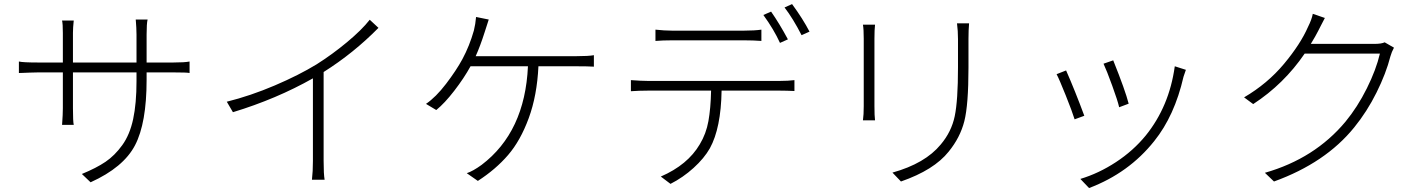

<svg xmlns="http://www.w3.org/2000/svg" viewBox="-20 -863 7040 947"><path d="M703.1 -554.7H835Q890.6 -554.7 915 -559.6V-502.9Q903.3 -505.9 835 -505.9H703.1V-469.7Q703.1 -255.9 646 -146.5Q588.9 -37.1 426.8 36.1L383.8 -4.9Q455.1 -34.2 500.5 -64.9Q545.9 -95.7 583 -147Q620.1 -198.2 636.7 -275.4Q653.3 -352.5 653.3 -462.9V-505.9H339.8V-329.1Q339.8 -262.7 343.8 -247.1H286.1Q286.1 -248 287.1 -261.7Q288.1 -275.4 289.1 -294.9Q290 -314.5 290 -329.1V-505.9H168Q150.4 -505.9 127.9 -504.9Q105.5 -503.9 89.8 -503.4Q74.2 -502.9 73.2 -502.9V-559.6Q92.8 -554.7 168 -554.7H290V-700.2Q290 -746.1 286.1 -761.7H343.8Q343.8 -760.7 342.8 -752Q341.8 -743.2 340.8 -729Q339.8 -714.8 339.8 -701.2V-554.7H653.3V-692.4Q653.3 -709 652.3 -726.6Q651.4 -744.1 650.4 -754.9Q649.4 -765.6 649.4 -766.6H708Q703.1 -747.1 703.1 -692.4Z M1803.7 -765.6 1846.7 -725.6Q1723.6 -600.6 1576.2 -507.8V-69.3Q1576.2 -3.9 1581.1 23.4H1518.6Q1523.4 -17.6 1523.4 -69.3V-476.6Q1343.8 -375 1128.9 -309.6L1098.6 -361.3Q1215.8 -390.6 1335 -441.4Q1454.1 -492.2 1542 -545.9Q1619.1 -594.7 1691.4 -654.8Q1763.7 -714.8 1803.7 -765.6Z M2326.2 -585.9H2822.3Q2882.8 -585.9 2909.2 -590.8V-534.2Q2881.8 -536.1 2822.3 -536.1H2635.7Q2628.9 -391.6 2587.9 -280.3Q2546.9 -168.9 2485.8 -98.1Q2424.8 -27.3 2336.9 29.3L2282.2 -8.8Q2312.5 -18.6 2355.5 -49.8Q2569.3 -211.9 2584 -536.1H2300.8Q2268.6 -477.5 2220.7 -415.5Q2172.9 -353.5 2131.8 -320.3L2081.1 -350.6Q2129.9 -383.8 2180.2 -449.7Q2230.5 -515.6 2260.7 -571.3Q2295.9 -636.7 2317.4 -712.9Q2325.2 -744.1 2328.1 -779.3L2390.6 -766.6Q2389.6 -762.7 2381.8 -739.3Q2374 -715.8 2370.1 -703.1Q2348.6 -635.7 2326.2 -585.9Z M3866.2 -668.9 3827.1 -651.4Q3796.9 -717.8 3745.1 -789.1L3783.2 -805.7Q3824.2 -747.1 3866.2 -668.9ZM3651.4 -664.1H3294.9Q3248 -664.1 3212.9 -661.1V-716.8Q3256.8 -711.9 3293 -711.9H3651.4Q3702.1 -711.9 3735.4 -716.8V-661.1Q3695.3 -664.1 3651.4 -664.1ZM3173.8 -463.9H3828.1Q3867.2 -463.9 3898.4 -467.8V-414.1Q3859.4 -416 3828.1 -416H3539.1Q3536.1 -231.4 3481.4 -131.8Q3453.1 -82 3400.9 -34.7Q3348.6 12.7 3287.1 43.9L3239.3 7.8Q3372.1 -49.8 3431.6 -151.4Q3462.9 -203.1 3474.1 -265.6Q3485.4 -328.1 3487.3 -416H3173.8Q3132.8 -416 3091.8 -413.1V-467.8Q3144.5 -463.9 3173.8 -463.9ZM3849.6 -826.2 3886.7 -842.8Q3940.4 -769.5 3972.7 -707L3933.6 -689.5Q3891.6 -771.5 3849.6 -826.2Z M4236.3 -741.2H4295.9Q4293 -716.8 4293 -671.9V-339.8Q4293 -291 4295.9 -269.5H4236.3Q4240.2 -296.9 4240.2 -339.8V-671.9Q4240.2 -718.8 4236.3 -741.2ZM4700.2 -748H4759.8Q4756.8 -714.8 4756.8 -669.9V-529.3Q4756.8 -345.7 4736.3 -265.1Q4715.8 -184.6 4659.2 -115.2Q4586.9 -24.4 4423.8 32.2L4381.8 -11.7Q4543 -56.6 4620.1 -150.4Q4672.9 -212.9 4689 -290Q4705.1 -367.2 4705.1 -530.3V-669.9Q4705.1 -710.9 4700.2 -748Z M5422.9 -548.8 5470.7 -565.4Q5530.3 -417 5546.9 -351.6L5500 -334Q5493.2 -365.2 5465.8 -440.4Q5438.5 -515.6 5422.9 -548.8ZM5774.4 -536.1 5829.1 -518.6Q5826.2 -511.7 5817.4 -484.4Q5773.4 -292 5672.9 -167Q5547.9 -9.8 5351.6 64.5L5308.6 19.5Q5399.4 -7.8 5484.4 -63.5Q5569.3 -119.1 5630.9 -194.3Q5747.1 -337.9 5774.4 -536.1ZM5191.4 -497.1 5238.3 -515.6Q5282.2 -416 5328.1 -292L5280.3 -274.4Q5268.6 -312.5 5236.3 -393.1Q5204.1 -473.6 5191.4 -497.1Z M6809.6 -654.3 6855.5 -627.9Q6843.8 -606.4 6837.9 -585Q6816.4 -501 6769.5 -406.7Q6722.7 -312.5 6659.2 -234.4Q6517.6 -59.6 6263.7 32.2L6218.8 -10.7Q6464.8 -81.1 6616.2 -262.7Q6675.8 -335 6721.7 -427.2Q6767.6 -519.5 6786.1 -598.6H6415Q6312.5 -448.2 6161.1 -349.6L6116.2 -382.8Q6231.4 -450.2 6313 -547.9Q6394.5 -645.5 6431.6 -730.5Q6450.2 -767.6 6455.1 -794.9L6514.6 -774.4Q6507.8 -762.7 6495.6 -737.8Q6483.4 -712.9 6481.4 -710Q6469.7 -686.5 6445.3 -646.5H6757.8Q6793.9 -646.5 6809.6 -654.3Z"/></svg>

Font: Gen Shin Gothic Monospace Light
Style: Regular
Weight: 300
Designer: [Source Han Sans]
Ryoko NISHIZUKA  (kana & ideographs); Paul D. Hunt (Latin, Greek & Cyrillic); Wenlong ZHANG  (bopomofo
Version: Version 1.002.20150607